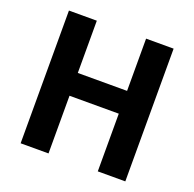

<svg xmlns="http://www.w3.org/2000/svg" viewBox="-132 -893 1041 1029"><g transform="rotate(20 389.0 -378.5)"><path d="M90 0V-757H249V-459H530V-757H687V0H530V-329H249V0Z"/></g></svg>

Font: Menbere
Style: Regular
Weight: 400
Designer: Aleme Tadesse
Foundry: Sorkin Type Co
Version: Version 1.000